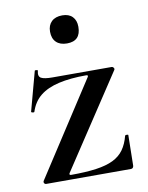

<svg xmlns="http://www.w3.org/2000/svg" viewBox="-73 -661 551 714"><g transform="rotate(-10 202.5 -303.5)"><path d="M36 -12 265 -365Q269 -372 260 -372Q200 -372 156.5 -362Q113 -352 86 -330.5Q59 -309 47 -272Q46 -269 40 -270.5Q34 -272 35 -274L75 -422Q76 -424 82 -423Q88 -422 86 -419Q81 -399 93 -392.5Q105 -386 135 -386Q173 -386 229 -386Q285 -386 359 -386Q363 -386 366 -382Q369 -378 367 -374L136 -24Q133 -17 141 -17Q197 -17 236 -22.5Q275 -28 300.5 -40.5Q326 -53 341 -74Q356 -95 364 -126Q365 -128 370.5 -128Q376 -128 376 -126L374 -11Q374 -7 371.5 -3.5Q369 0 364 0Q316 0 260 0Q204 0 148 0Q92 0 43 0Q39 0 36.5 -4Q34 -8 36 -12ZM211 -501Q185 -501 170.5 -515Q156 -529 156 -555Q156 -579 170.5 -593Q185 -607 211 -607Q236 -607 249.5 -593Q263 -579 263 -555Q263 -501 211 -501Z"/></g></svg>

Font: Cormorant Light SemiBold
Style: Regular
Weight: 600
Version: Version 4.000